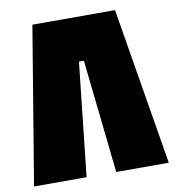

<svg xmlns="http://www.w3.org/2000/svg" viewBox="-79 -771 769 842"><g transform="rotate(-10 305.0 -350.0)"><path d="M489 -700 605 0H371L316 -505H294L239 0H5L121 -700Z"/></g></svg>

Font: Tektur SemiCondensed Black
Style: Regular
Weight: 900
Width: 4
Designer: Adam Jagosz
Foundry: Adam Jagosz
Version: Version 1.005;gftools[0.9.30]